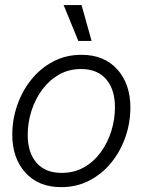

<svg xmlns="http://www.w3.org/2000/svg" viewBox="-20 -748 578 778"><path d="M228 10.3Q135.7 10.3 82.8 -48.6Q29.8 -107.4 29.8 -202.1Q29.8 -263.7 49.8 -321.5Q69.8 -379.4 106.9 -425.5Q144 -471.7 195.6 -498.8Q247.1 -525.9 310.1 -525.9Q402.3 -525.9 455.3 -466.8Q508.3 -407.7 508.3 -312.5Q508.3 -250.5 488.3 -192.9Q468.3 -135.3 431.2 -89.4Q394 -43.5 342.5 -16.6Q291 10.3 228 10.3ZM230 -47.4Q280.3 -47.4 320.3 -70.1Q360.4 -92.8 388.4 -131.3Q416.5 -169.9 431.2 -217.3Q445.8 -264.6 445.8 -313.5Q445.8 -385.3 410.2 -426.8Q374.5 -468.3 308.6 -468.3Q258.8 -468.3 219 -445.6Q179.2 -422.9 150.9 -384.5Q122.6 -346.2 107.4 -298.6Q92.3 -251 92.3 -200.7Q92.3 -129.9 127.9 -88.6Q163.6 -47.4 230 -47.4ZM297.4 -582 237.8 -727.5H310.5L351.1 -582Z"/></svg>

Font: Inter Display Light
Style: Italic
Weight: 300
Italic angle: -9.39999°
Designer: Rasmus Andersson
Foundry: rsms
Version: Version 4.000;git-a52131595